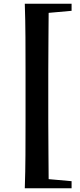

<svg xmlns="http://www.w3.org/2000/svg" viewBox="-20 -830 427 1030"><path d="M113 180Q116 92 116.5 2Q117 -88 117 -179V-451Q117 -540 116.5 -630.5Q116 -721 113 -810H364V-772L241 -761Q240 -697 240 -632Q239 -542 239 -451V-179Q239 -90 240 0Q240 66 241 131L364 142V180Z"/></svg>

Font: Early Summer Mincho Heavy
Style: Regular
Weight: 900
Designer: GuiWonder
Version: Version 1.002